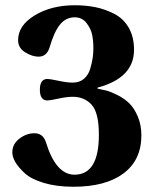

<svg xmlns="http://www.w3.org/2000/svg" viewBox="-20 -700 600 732"><path d="M27 -119Q27 -151 54 -171.5Q81 -192 111 -192Q144 -192 155 -158Q193 -34 264 -34Q357 -34 357 -186Q357 -270 329.5 -300.5Q302 -331 257 -331Q235 -331 202.5 -324Q170 -317 161 -317Q132 -317 132 -358Q132 -399 161 -399Q170 -399 203 -392Q236 -385 257 -385Q283 -385 300 -399.5Q317 -414 324 -438Q331 -462 333.5 -480Q336 -498 336 -517Q336 -543 331.5 -566.5Q327 -590 310 -612Q293 -634 265 -634Q231 -634 208.5 -606Q186 -578 169 -519Q158 -484 127 -484Q103 -484 76 -500.5Q49 -517 49 -547Q49 -603 112.5 -641.5Q176 -680 265 -680Q308 -680 344.5 -672.5Q381 -665 416 -647Q451 -629 471 -594Q491 -559 491 -510Q491 -403 352 -366V-362Q368 -359 384.5 -355Q401 -351 427 -338Q453 -325 472 -307Q491 -289 505 -256.5Q519 -224 519 -184Q519 -90 451 -39Q383 12 260 12Q196 12 147.5 -2.5Q99 -17 74.5 -39.5Q50 -62 38.5 -82Q27 -102 27 -119Z"/></svg>

Font: Heuristica
Style: Bold
Weight: 700
Version: Version 1.0.2